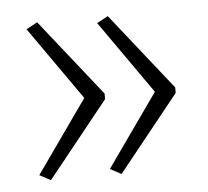

<svg xmlns="http://www.w3.org/2000/svg" viewBox="-37 -592 484 447"><g transform="rotate(-5 205.0 -368.5)"><path d="M372 -361V-374L230 -553L204 -539L324 -368L204 -198L230 -184ZM207 -361V-374L65 -553L39 -539L159 -368L39 -198L65 -184Z"/></g></svg>

Font: Noto Sans Kannada UI ExtraCondensed ExtraLight
Style: Regular
Weight: 200
Width: 2
Designer: Jelle Bosma - Monotype Design Team
Foundry: Monotype Imaging Inc.
Version: Version 2.005